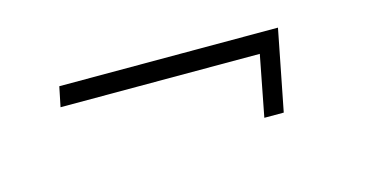

<svg xmlns="http://www.w3.org/2000/svg" viewBox="-34 -423 694 363"><g transform="rotate(-15 312.5 -241.0)"><path d="M519 -320 488 -162H450L473 -281H83L91 -320Z"/></g></svg>

Font: Piazzolla ExtraLight
Style: Italic
Weight: 200
Italic angle: -11.3°
Designer: Juan Pablo del Peral
Foundry: Huerta Tipografica
Version: Version 1.330